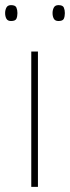

<svg xmlns="http://www.w3.org/2000/svg" viewBox="-32 -729 273 749"><path d="M116 0H90V-528H116ZM-12 -678Q-12 -690 -7 -699.5Q-2 -709 11 -709Q28 -709 32 -699.5Q36 -690 36 -678Q36 -665 32 -656Q28 -647 11 -647Q-2 -647 -7 -656Q-12 -665 -12 -678ZM173 -678Q173 -690 178 -699.5Q183 -709 196 -709Q213 -709 217 -699.5Q221 -690 221 -678Q221 -665 217 -656Q213 -647 196 -647Q183 -647 178 -656Q173 -665 173 -678Z"/></svg>

Font: Noto Sans Myanmar UI Thin
Style: Regular
Weight: 100
Designer: Monotype Design Team
Foundry: Monotype Imaging Inc.
Version: Version 2.103; ttfautohint (v1.8.4.7-5d5b)